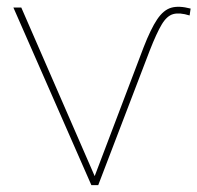

<svg xmlns="http://www.w3.org/2000/svg" viewBox="-20 -539 575 559"><path d="M246 0 19 -517H42L261 -14H251L398 -401Q419 -455 437.5 -482.5Q456 -510 478.5 -516.5Q501 -523 535 -514L532 -494Q503 -503 484.5 -498Q466 -493 451 -468Q436 -443 416 -392L266 0Z"/></svg>

Font: Montserrat Thin
Style: Regular
Weight: 100
Designer: Julieta Ulanovsky
Foundry: Julieta Ulanovsky
Version: Version 9.000